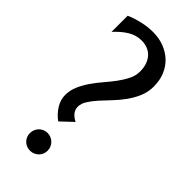

<svg xmlns="http://www.w3.org/2000/svg" viewBox="-226 -725 779 779"><g transform="rotate(45 163.5 -336.0)"><path d="M302.7 -528.8Q302.7 -496.6 290.8 -468.8Q278.8 -440.9 261 -416.3Q243.2 -391.6 222.4 -370.1Q201.7 -348.6 183.8 -328.6Q166 -308.6 154.1 -289.8Q142.1 -271 142.1 -252.4Q142.1 -241.7 146.2 -233.4Q150.4 -225.1 156.2 -219.2Q162.1 -213.4 168.5 -209.2Q174.8 -205.1 179.7 -202.6L128.4 -154.3Q104 -171.9 88.1 -197.3Q72.3 -222.7 72.3 -249.5Q72.3 -277.3 83.3 -302.5Q94.2 -327.6 110.6 -351.3Q127 -375 146.2 -397.2Q165.5 -419.4 181.9 -441.7Q198.2 -463.9 209.2 -486.3Q220.2 -508.8 220.2 -532.7Q220.2 -556.2 213.6 -573.5Q207 -590.8 195.8 -602.5Q184.6 -614.3 169.2 -620.1Q153.8 -626 136.2 -626Q104 -626 76.7 -608.9Q49.3 -591.8 24.4 -564V-656.7Q48.3 -667.5 80.6 -675.3Q112.8 -683.1 144 -683.1Q178.2 -683.1 207.3 -672.1Q236.3 -661.1 257.6 -641.1Q278.8 -621.1 290.8 -592.5Q302.7 -564 302.7 -528.8ZM80.6 -40Q80.6 -50.3 84.5 -59.6Q88.4 -68.8 95.2 -75.9Q102.1 -83 111.3 -86.9Q120.6 -90.8 131.3 -90.8Q141.6 -90.8 150.9 -86.9Q160.2 -83 167.2 -75.9Q174.3 -68.8 178.2 -59.6Q182.1 -50.3 182.1 -40Q182.1 -29.3 178.2 -20Q174.3 -10.7 167.2 -3.9Q160.2 2.9 150.9 6.8Q141.6 10.7 131.3 10.7Q109.9 10.7 95.2 -3.9Q80.6 -18.6 80.6 -40Z"/></g></svg>

Font: Crushed
Style: Regular
Weight: 400
Width: 3
Designer: Astigmatic (AOETI)
Foundry: Astigmatic (AOETI)
Version: Version 001.000